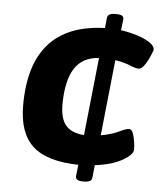

<svg xmlns="http://www.w3.org/2000/svg" viewBox="-49 -633 632 747"><g transform="rotate(5 266.5 -259.0)"><path d="M302 71Q273 71 274 53L279 8Q157 6 101 -44.5Q45 -95 45 -204Q45 -522 336 -531L340 -571Q342 -589 371 -589H376Q406 -589 404 -571L399 -528Q433 -523 463 -513.5Q493 -504 512.5 -491Q532 -478 532 -464Q532 -461 527 -448.5Q522 -436 514.5 -421Q507 -406 498 -395.5Q489 -385 479 -385Q468 -385 445.5 -394.5Q423 -404 387 -410L356 -114Q397 -121 425 -134.5Q453 -148 464 -148Q474 -148 479.5 -133Q485 -118 487.5 -99.5Q490 -81 490 -70Q490 -50 449.5 -27Q409 -4 343 4L338 53Q337 71 307 71ZM197 -222Q197 -166 219 -139.5Q241 -113 291 -109L323 -413Q259 -409 228.5 -362Q198 -315 197 -222Z"/></g></svg>

Font: Asap Semi Expanded Semi Expanded Regular
Style: Bold Italic
Weight: 700
Width: 6
Italic angle: -6°
Designer: Pablo Cosgaya
Foundry: Omnibus-Type
Version: Version 3.001; ttfautohint (v1.8.4.7-5d5b)